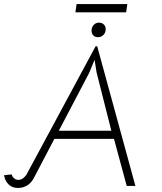

<svg xmlns="http://www.w3.org/2000/svg" viewBox="-30 -921 802 950"><path d="M-10 -54 28 -58Q30 -47 39.5 -39Q49 -31 61 -31Q74 -31 85.5 -40Q97 -49 102 -59L443 -692H451L640 -1H597L534 -234H239L138 -41Q125 -16 104.5 -3.5Q84 9 59 9Q31 9 13 -8Q-5 -25 -10 -54ZM521 -274 448 -562 438 -625 411 -560 261 -274ZM423 -769Q423 -786 433.5 -797.5Q444 -809 460 -809Q474 -809 483.5 -800Q493 -791 493 -777Q493 -760 482 -748.5Q471 -737 455 -737Q440 -737 431.5 -746Q423 -755 423 -769ZM349 -901H600L594 -860H343Z"/></svg>

Font: Bellota Light
Style: Italic
Weight: 300
Italic angle: -7.5°
Designer: Kemie Guaida
Foundry: Kemie Guaida
Version: Version 4.001